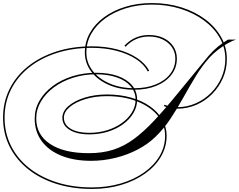

<svg xmlns="http://www.w3.org/2000/svg" viewBox="-64 -978 1564 1256"><path d="M757 -672 750 -679Q816 -749 910 -749Q964 -749 1005 -729.5Q1046 -710 1069.5 -675Q1093 -640 1093 -595Q1093 -535 1057.5 -489Q1022 -443 959.5 -417Q897 -391 815 -391Q721 -391 648 -422.5Q575 -454 533 -509.5Q491 -565 491 -635Q491 -704 524 -762.5Q557 -821 616.5 -865Q676 -909 756 -933.5Q836 -958 929 -958Q1033 -958 1122 -930Q1211 -902 1278 -852Q1345 -802 1382.5 -735.5Q1420 -669 1420 -592Q1420 -526 1394.5 -467.5Q1369 -409 1324 -363.5Q1279 -318 1220.5 -292.5Q1162 -267 1096 -267Q1047 -267 1008 -284L1012 -293Q1029 -286 1050 -281.5Q1071 -277 1096 -277Q1160 -277 1216.5 -302Q1273 -327 1316.5 -370.5Q1360 -414 1385 -471Q1410 -528 1410 -592Q1410 -667 1373 -731.5Q1336 -796 1270 -844.5Q1204 -893 1117 -920.5Q1030 -948 929 -948Q838 -948 760 -924Q682 -900 624 -857.5Q566 -815 533.5 -758Q501 -701 501 -635Q501 -568 542 -515Q583 -462 654 -431.5Q725 -401 815 -401Q894 -401 954.5 -425.5Q1015 -450 1049 -494Q1083 -538 1083 -595Q1083 -637 1060.5 -669.5Q1038 -702 999 -720.5Q960 -739 910 -739Q820 -739 757 -672ZM1299 -611Q1327 -644 1360 -671.5Q1393 -699 1428 -719H1480Q1456 -712 1424.5 -694Q1393 -676 1362.5 -652.5Q1332 -629 1308 -603Q1259 -549 1217.5 -481Q1176 -413 1136 -341Q1096 -269 1052 -202.5Q1008 -136 954 -84Q904 -35 836 0.5Q768 36 690 55Q612 74 532 74Q419 74 336 40Q253 6 208 -56Q163 -118 163 -203Q163 -265 194 -319Q225 -373 280.5 -414.5Q336 -456 409 -479Q482 -502 565 -502Q647 -502 707 -480.5Q767 -459 800 -419.5Q833 -380 833 -326Q833 -279 808.5 -238Q784 -197 741 -165.5Q698 -134 641.5 -116.5Q585 -99 520 -99Q439 -99 391.5 -128.5Q344 -158 344 -207Q344 -250 384 -284.5Q424 -319 490.5 -339.5Q557 -360 636 -360Q720 -360 791.5 -340Q863 -320 915.5 -283.5Q968 -247 997 -197.5Q1026 -148 1026 -90Q1026 -17 989 46.5Q952 110 885 157.5Q818 205 729.5 231.5Q641 258 537 258Q409 258 302.5 224Q196 190 118.5 127.5Q41 65 -1.5 -20Q-44 -105 -44 -208Q-44 -310 -1.5 -395.5Q41 -481 119 -543.5Q197 -606 303.5 -640.5Q410 -675 537 -675Q626 -675 702 -655Q778 -635 833 -598.5Q888 -562 912 -514L902 -511Q879 -557 826 -591.5Q773 -626 699 -645.5Q625 -665 537 -665Q412 -665 307.5 -631.5Q203 -598 126.5 -537Q50 -476 8 -392.5Q-34 -309 -34 -208Q-34 -108 8 -24Q50 60 126 120.5Q202 181 306.5 214.5Q411 248 537 248Q638 248 725 222.5Q812 197 877.5 151Q943 105 979.5 43.5Q1016 -18 1016 -90Q1016 -165 966.5 -223.5Q917 -282 831 -315.5Q745 -349 635 -349Q558 -349 494 -329.5Q430 -310 392 -278Q354 -246 354 -208Q354 -162 399 -135.5Q444 -109 520 -109Q582 -109 636.5 -126Q691 -143 733 -173Q775 -203 799 -242.5Q823 -282 823 -326Q823 -376 791 -413.5Q759 -451 701 -471.5Q643 -492 565 -492Q485 -492 414 -469.5Q343 -447 289 -407Q235 -367 204 -314.5Q173 -262 173 -203Q173 -96 264 -36Q355 24 517 24Q605 24 675 2Q745 -20 809.5 -67Q874 -114 944 -188.5Q1014 -263 1099.5 -368Q1185 -473 1299 -611Z"/></svg>

Font: Ballet 24pt
Style: Regular
Weight: 400
Designer: Maximiliano R. Sproviero
Foundry: Omnibus-Type
Version: Version 1.100